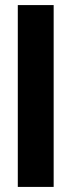

<svg xmlns="http://www.w3.org/2000/svg" viewBox="-20 -735 281 755"><path d="M191 0H50V-715H191Z"/></svg>

Font: Akshar SemiBold
Style: Regular
Weight: 600
Designer: Tall Chai
Foundry: Tall Chai
Version: Version 1.000